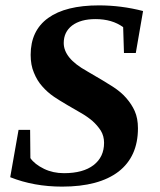

<svg xmlns="http://www.w3.org/2000/svg" viewBox="-20 -684 596 714"><path d="M211 10Q106 10 18 -25L49 -201H92L93 -96Q109 -73 144 -56Q177 -40 218 -40Q289 -40 328 -70Q367 -100 367 -153Q367 -178 355 -198Q342 -218 324 -234Q304 -251 281 -264Q265 -273 231 -293Q197 -313 181 -324Q156 -341 137 -363Q118 -384 106 -414Q94 -442 94 -480Q94 -570 159 -617Q224 -664 348 -664Q431 -664 512 -643L485 -487H441L438 -583Q397 -613 335 -613Q280 -613 248 -589Q217 -565 217 -524Q217 -496 238 -470Q259 -444 304 -419Q373 -379 399 -362Q430 -342 449 -320Q470 -296 481 -271Q493 -244 493 -207Q493 -102 421 -46Q348 10 211 10Z"/></svg>

Font: Libra Serif Modern
Style: Bold Italic
Weight: 700
Italic angle: -12°
Designer: Stefan Peev, Context Ltd
Foundry: Stefan Peev, Context Ltd
Version: Version 1.000